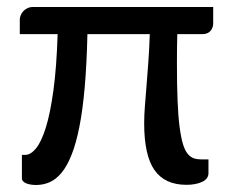

<svg xmlns="http://www.w3.org/2000/svg" viewBox="-20 -524 660 548"><path d="M588.5 -457.5Q588.5 -444.5 580.5 -435.5Q572.5 -426.5 557 -426.5H486Q485.5 -404 485.2 -383.8Q485 -363.5 485 -343.5Q485 -281.5 486.8 -237.2Q488.5 -193 492.5 -162.5Q496.5 -132 502 -113.5Q507.5 -95 515.5 -85.2Q523.5 -75.5 533.2 -72.2Q543 -69 555 -69H575V-30Q575 -13.5 557 -5Q539 3.5 512 3.5Q450.5 3.5 421 -38.5Q391.5 -80.5 391.5 -172Q391.5 -194.5 393.5 -220.2Q395.5 -246 398 -276.8Q400.5 -307.5 403.2 -344.5Q406 -381.5 407.5 -426.5H229.5Q227.5 -340.5 221.8 -275Q216 -209.5 206.5 -161.8Q197 -114 184.2 -82Q171.5 -50 155.8 -31Q140 -12 121.8 -4Q103.5 4 83 4Q76.5 4 69.2 3Q62 2 56 -0.2Q50 -2.5 46.2 -6.2Q42.5 -10 42.5 -15V-82H52.5Q67.5 -82 82.8 -100.5Q98 -119 110.8 -159.8Q123.5 -200.5 132.5 -266.2Q141.5 -332 144.5 -426.5H36.5V-468Q36.5 -474 39 -480.2Q41.5 -486.5 46.2 -491.8Q51 -497 58 -500.5Q65 -504 74 -504H588.5Z"/></svg>

Font: LatoLatin Medium
Style: Regular
Weight: 500
Designer: Lukasz Dziedzic with Adam Twardoch and Botio Nikoltchev
Foundry: tyPoland Lukasz Dziedzic
Version: Version 2.015; 2015-08-06; http://www.latofonts.com/